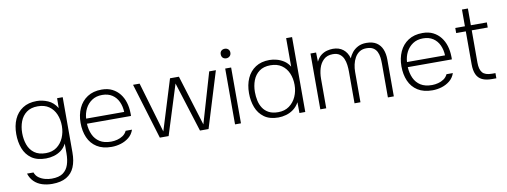

<svg xmlns="http://www.w3.org/2000/svg" viewBox="-72 -1122 4718 1785"><g transform="rotate(-10 2287.5 -229.5)"><path d="M301 250Q250 250 206.5 236Q163 222 132 192Q101 162 86 115H147Q158 147 184 165.5Q210 184 242 192.5Q274 201 305 201Q374 201 411.5 174Q449 147 464.5 100Q480 53 480 -7V-99Q460 -60 428.5 -37Q397 -14 360 -3.5Q323 7 285 7Q201 7 149.5 -29.5Q98 -66 74.5 -127.5Q51 -189 51 -264Q51 -343 78 -403.5Q105 -464 158.5 -499Q212 -534 291 -534Q343 -534 395.5 -512Q448 -490 482 -434L483 -527H536V-5Q536 75 512 132Q488 189 436 219.5Q384 250 301 250ZM293 -42Q354 -42 396 -73Q438 -104 460 -155Q482 -206 482 -265Q482 -326 461 -375.5Q440 -425 398 -454.5Q356 -484 292 -484Q227 -484 186 -453.5Q145 -423 126 -373Q107 -323 107 -264Q107 -203 125.5 -152.5Q144 -102 185 -72Q226 -42 293 -42Z M905 7Q821 7 766 -28Q711 -63 684.5 -124Q658 -185 658 -263Q658 -339 686 -400.5Q714 -462 769 -498Q824 -534 904 -534Q962 -534 1004 -512.5Q1046 -491 1074 -455Q1102 -419 1116 -373Q1130 -327 1131 -277Q1132 -270 1131.5 -262Q1131 -254 1131 -245H715Q718 -187 739 -141Q760 -95 801.5 -68.5Q843 -42 909 -42Q937 -42 966.5 -49.5Q996 -57 1020.5 -73.5Q1045 -90 1058 -118H1118Q1103 -74 1069 -46.5Q1035 -19 992 -6Q949 7 905 7ZM716 -293H1075Q1073 -346 1053 -389.5Q1033 -433 994.5 -458.5Q956 -484 900 -484Q843 -484 803 -457Q763 -430 741 -387Q719 -344 716 -293Z M1360 0 1200 -527H1262L1402 -51L1549 -527H1633L1780 -51L1919 -527H1982L1820 0H1739L1591 -470L1443 0Z M2070 0V-527H2126V0ZM2097 -619Q2077 -619 2064.5 -631Q2052 -643 2052 -665Q2052 -686 2065 -697.5Q2078 -709 2098 -709Q2117 -709 2130 -697Q2143 -685 2143 -665Q2143 -644 2129.5 -631.5Q2116 -619 2097 -619Z M2479 7Q2397 7 2346 -30Q2295 -67 2271.5 -128Q2248 -189 2248 -262Q2248 -342 2275.5 -403Q2303 -464 2356.5 -499Q2410 -534 2488 -534Q2521 -534 2556.5 -524.5Q2592 -515 2624 -494Q2656 -473 2677 -438V-707H2733V0H2678L2677 -102Q2655 -62 2622.5 -38Q2590 -14 2552.5 -3.5Q2515 7 2479 7ZM2486 -42Q2547 -42 2590 -73Q2633 -104 2656 -155Q2679 -206 2679 -266Q2679 -327 2657.5 -376.5Q2636 -426 2594 -455Q2552 -484 2489 -484Q2424 -484 2383 -453.5Q2342 -423 2323 -373Q2304 -323 2304 -264Q2304 -222 2312.5 -182.5Q2321 -143 2341.5 -111.5Q2362 -80 2397 -61Q2432 -42 2486 -42Z M2875 0V-527H2928L2930 -440Q2949 -479 2975.5 -499Q3002 -519 3031.5 -526.5Q3061 -534 3087 -534Q3145 -534 3183.5 -503.5Q3222 -473 3237 -417Q3247 -446 3268.5 -472.5Q3290 -499 3323.5 -516.5Q3357 -534 3403 -534Q3462 -534 3498.5 -510Q3535 -486 3552 -444Q3569 -402 3569 -348V0H3513V-315Q3513 -347 3509.5 -377Q3506 -407 3494 -431.5Q3482 -456 3458.5 -470.5Q3435 -485 3395 -485Q3356 -485 3329 -467Q3302 -449 3285.5 -419.5Q3269 -390 3261.5 -355.5Q3254 -321 3254 -286V0H3198V-300Q3198 -331 3194 -363Q3190 -395 3178 -422.5Q3166 -450 3142 -467.5Q3118 -485 3078 -485Q3024 -485 2991.5 -454.5Q2959 -424 2945 -377.5Q2931 -331 2931 -279V0Z M3934 7Q3850 7 3795 -28Q3740 -63 3713.5 -124Q3687 -185 3687 -263Q3687 -339 3715 -400.5Q3743 -462 3798 -498Q3853 -534 3933 -534Q3991 -534 4033 -512.5Q4075 -491 4103 -455Q4131 -419 4145 -373Q4159 -327 4160 -277Q4161 -270 4160.5 -262Q4160 -254 4160 -245H3744Q3747 -187 3768 -141Q3789 -95 3830.5 -68.5Q3872 -42 3938 -42Q3966 -42 3995.5 -49.5Q4025 -57 4049.5 -73.5Q4074 -90 4087 -118H4147Q4132 -74 4098 -46.5Q4064 -19 4021 -6Q3978 7 3934 7ZM3745 -293H4104Q4102 -346 4082 -389.5Q4062 -433 4023.5 -458.5Q3985 -484 3929 -484Q3872 -484 3832 -457Q3792 -430 3770 -387Q3748 -344 3745 -293Z M4495 0Q4439 0 4403 -17.5Q4367 -35 4350 -72.5Q4333 -110 4333 -168V-479H4242V-527H4333V-685H4389V-527H4540V-479H4389V-174Q4389 -110 4414.5 -79.5Q4440 -49 4506 -49H4537V0Z"/></g></svg>

Font: Onest ExtraLight
Style: Regular
Weight: 250
Designer: Dmitri Voloshin, Andrey Kudryavtsev
Foundry: Dmitri Voloshin, Andrey Kudryavtsev
Version: Version 1.000;gftools[0.9.33]